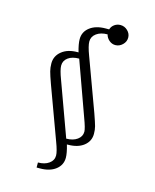

<svg xmlns="http://www.w3.org/2000/svg" viewBox="-114 -695 741 917"><g transform="rotate(15 256.0 -236.5)"><path d="M95.2 -355Q95.2 -391.6 124.5 -415.3Q153.8 -439 202.1 -439H207Q195.8 -477.5 195.8 -502Q195.8 -538.1 225.1 -560.5Q254.4 -583 303.2 -583H319.8Q324.2 -598.1 337.4 -607.7Q350.6 -617.2 367.2 -617.2Q387.7 -617.2 402.8 -602.5Q418 -587.9 418 -567.9Q418 -547.9 402.6 -533Q387.2 -518.1 367.2 -518.1Q350.1 -518.1 336.4 -529.8Q322.8 -541.5 318.8 -558.1Q285.2 -558.1 264.2 -542.7Q243.2 -527.3 243.2 -502.9Q243.2 -481 259.8 -437L355 -178.2Q370.1 -135.3 374.5 -118.9Q378.9 -102.5 378.9 -82Q378.9 -45.4 349.9 -22.7Q320.8 0 272 0H267.1Q278.8 40 278.8 63Q278.8 99.1 249.8 121.6Q220.7 144 171.9 144H155.8V119.1Q189 119.1 210 104Q231 88.9 231 64.9Q231 44.9 213.9 0L119.1 -257.8Q104.5 -298.3 99.9 -316.2Q95.2 -334 95.2 -355ZM143.1 -356.9Q143.1 -335.9 160.2 -291L256.8 -25.9Q290 -25.9 311 -41Q332 -56.2 332 -80.1Q332 -96.2 314 -144L217.8 -411.1Q183.6 -411.1 163.3 -396.2Q143.1 -381.3 143.1 -356.9Z"/></g></svg>

Font: Dihjauti
Style: Regular
Weight: 400
Designer: T. Christopher White
Version: Version 3.0.0